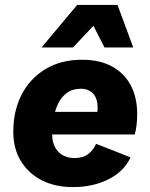

<svg xmlns="http://www.w3.org/2000/svg" viewBox="-20 -752 612 781"><path d="M276 9Q204 9 149.5 -19Q95 -47 64.5 -97.5Q34 -148 34 -216Q34 -301 68 -367Q102 -433 165 -471Q228 -509 314 -509Q385 -509 435 -482Q485 -455 511.5 -405.5Q538 -356 538 -288Q538 -264 535.5 -243Q533 -222 528 -205H144L145 -297H417L371 -271Q374 -283 375.5 -293.5Q377 -304 377 -315Q377 -340 368.5 -357Q360 -374 344.5 -382.5Q329 -391 309 -391Q275 -391 252 -374Q229 -357 216 -329.5Q203 -302 197.5 -269.5Q192 -237 192 -207Q192 -176 203.5 -154Q215 -132 235.5 -120.5Q256 -109 283 -109Q318 -109 339 -125.5Q360 -142 371 -167L511 -112Q485 -55 422 -23Q359 9 276 9ZM149 -559 294 -732H458L522 -559H405L360 -647L277 -559Z"/></svg>

Font: Kantumruy Pro
Style: Bold Italic
Weight: 700
Italic angle: -13°
Version: Version 1.002